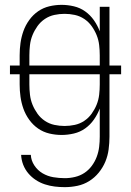

<svg xmlns="http://www.w3.org/2000/svg" viewBox="-20 -548 540 791"><path d="M247 223Q226 223 205.5 220.5Q185 218 165 211.5Q145 205 127.5 193.5Q110 182 96.5 166Q83 150 75.5 130.5Q68 111 67 90H107Q108 113 121.5 133.5Q135 154 155.5 166Q176 178 199.5 182Q223 186 247 186Q268 186 289 181Q310 176 327.5 164.5Q345 153 358 135.5Q371 118 378.5 98Q386 78 388.5 57Q391 36 391 15V-101Q382 -77 367 -55.5Q352 -34 331 -19Q310 -4 284.5 2Q259 8 234 8Q208 8 183 2Q158 -4 137 -18.5Q116 -33 100.5 -54.5Q85 -76 76.5 -100Q68 -124 64.5 -149Q61 -174 61 -200V-242H21V-278H61V-320Q61 -346 64.5 -371Q68 -396 76.5 -420Q85 -444 100.5 -465.5Q116 -487 137 -501.5Q158 -516 183 -522Q208 -528 234 -528Q259 -528 284.5 -522Q310 -516 331 -501Q352 -486 367 -464.5Q382 -443 391 -419V-520H431V-278H479V-242H431V15Q431 41 427.5 67.5Q424 94 414 118Q404 142 387 163Q370 184 347.5 198Q325 212 299 217.5Q273 223 247 223ZM391 -278V-320Q391 -341 388.5 -362.5Q386 -384 378 -403.5Q370 -423 357.5 -440.5Q345 -458 327 -470Q309 -482 288 -486.5Q267 -491 246 -491Q225 -491 204 -486.5Q183 -482 165 -470Q147 -458 134.5 -440.5Q122 -423 114 -403.5Q106 -384 103.5 -362.5Q101 -341 101 -320V-278ZM246 -29Q267 -29 288 -33.5Q309 -38 327 -50Q345 -62 357.5 -79.5Q370 -97 378 -116.5Q386 -136 388.5 -157.5Q391 -179 391 -200V-242H101V-200Q101 -179 103.5 -157.5Q106 -136 114 -116.5Q122 -97 134.5 -79.5Q147 -62 165 -50Q183 -38 204 -33.5Q225 -29 246 -29Z"/></svg>

Font: Iosevka Term Curly Extralight
Style: Regular
Weight: 200
Designer: Belleve Invis
Foundry: Belleve Invis
Version: Version 32.3.0